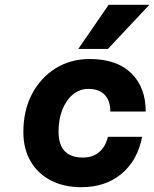

<svg xmlns="http://www.w3.org/2000/svg" viewBox="-20 -762 640 797"><path d="M600 -742 428 -559H305L431 -742ZM77 -214Q77 -304 113 -372Q149 -440 211 -478.5Q273 -517 352 -517Q465 -517 525 -458Q585 -399 585 -299H438Q438 -344 414.5 -368.5Q391 -393 346 -393Q311 -393 283 -370Q255 -347 239 -307Q223 -267 223 -216Q223 -108 324 -108Q365 -108 391.5 -130.5Q418 -153 428 -194H570Q551 -96 484.5 -40.5Q418 15 318 15Q245 15 191 -13Q137 -41 107 -92.5Q77 -144 77 -214Z"/></svg>

Font: Overused Grotesk
Style: Bold Italic
Weight: 700
Italic angle: -10°
Version: Version 0.003